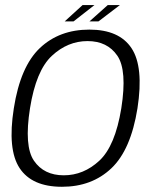

<svg xmlns="http://www.w3.org/2000/svg" viewBox="-20 -712 602 736"><path d="M217.5 4Q332 4 406.8 -66.8Q481.5 -137.5 507 -297Q531.5 -456 484.2 -527.2Q437 -598.5 322.5 -598.5Q207.5 -598.5 132.8 -527.8Q58 -457 33 -297Q8 -139 55.2 -67.5Q102.5 4 217.5 4ZM224.5 -40Q148.5 -40 110.2 -95.8Q72 -151.5 95 -297Q118 -441.5 178.8 -498Q239.5 -554.5 315.5 -554.5Q391.5 -554.5 429.8 -498.5Q468 -442.5 445 -297Q421.5 -152.5 361 -96.2Q300.5 -40 224.5 -40ZM323 -630H357.5L439.5 -692.5H393ZM228 -630H262L342 -692.5H296.5Z"/></svg>

Font: Anybody Thin Light
Style: Italic
Weight: 300
Italic angle: -10°
Version: Version 1.113;gftools[0.9.25]